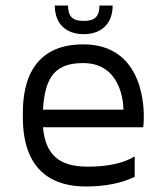

<svg xmlns="http://www.w3.org/2000/svg" viewBox="-20 -669 595 697"><path d="M282 -508C55 -508 63 -296 63 -243C63 -35 187 8 291 8C362 8 421 -4 469 -27V-101C427 -76 371 -64 298 -64C195 -64 145 -107 136 -207H500C500 -207 502 -223 502 -242C502 -261 509 -508 282 -508ZM136 -271C143 -394 184 -440 282 -440C420 -440 428 -295 428 -271H136ZM341 -649C341 -609 324 -593 284 -593C244 -593 227 -609 227 -649H179C179 -584 218 -545 284 -545C349 -545 389 -584 389 -649H341Z"/></svg>

Font: Maven Pro
Style: Regular
Weight: 400
Designer: Joe Prince
Foundry: Joe Prince
Version: Version 1.003